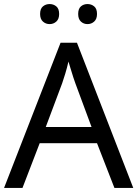

<svg xmlns="http://www.w3.org/2000/svg" viewBox="-20 -928 679 948"><path d="M545 0 459 -221H176L91 0H0L279 -717H360L638 0ZM352 -517Q349 -525 342 -546Q335 -567 328.5 -589.5Q322 -612 318 -624Q311 -593 302 -563.5Q293 -534 287 -517L206 -301H432ZM178 -859Q178 -885 192 -896.5Q206 -908 225 -908Q244 -908 258 -896.5Q272 -885 272 -859Q272 -834 258 -821.5Q244 -809 225 -809Q206 -809 192 -821.5Q178 -834 178 -859ZM366 -859Q366 -885 379.5 -896.5Q393 -908 412 -908Q431 -908 445 -896.5Q459 -885 459 -859Q459 -834 445 -821.5Q431 -809 412 -809Q393 -809 379.5 -821.5Q366 -834 366 -859Z"/></svg>

Font: Noto Sans Buhid
Style: Regular
Weight: 400
Designer: Monotype Design Team
Foundry: Monotype Imaging Inc.
Version: Version 2.001